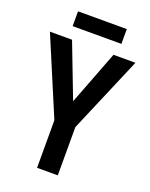

<svg xmlns="http://www.w3.org/2000/svg" viewBox="-159 -952 810 1036"><g transform="rotate(20 245.5 -434.5)"><path d="M246 -404 365 -714H491L305 -277V0H186V-273L0 -714H127ZM385 -869V-784H105V-869Z"/></g></svg>

Font: Noto Sans Condensed SemiBold
Style: Regular
Weight: 600
Width: 3
Designer: Monotype Design Team
Foundry: Monotype Imaging Inc.
Version: Version 2.013; ttfautohint (v1.8.4.7-5d5b)